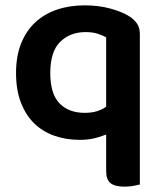

<svg xmlns="http://www.w3.org/2000/svg" viewBox="-20 -508 607 718"><path d="M503 182Q495 184 479.5 187Q464 190 446 190Q410 190 393.5 177Q377 164 377 131V-5Q358 3 333.5 9Q309 15 279 15Q227 15 183 -0.5Q139 -16 107.5 -47Q76 -78 58 -125Q40 -172 40 -235Q40 -298 59 -345.5Q78 -393 112 -424.5Q146 -456 193 -472Q240 -488 297 -488Q350 -488 394.5 -475.5Q439 -463 465 -446Q482 -435 492.5 -419.5Q503 -404 503 -381ZM297 -86Q322 -86 342 -92Q362 -98 377 -109V-368Q364 -376 345 -382Q326 -388 300 -388Q242 -388 205 -351.5Q168 -315 168 -235Q168 -157 202.5 -121.5Q237 -86 297 -86Z"/></svg>

Font: Baloo Bhaina 2 SemiBold
Style: Regular
Weight: 600
Designer: Yesha Goshar, Manish Minz, Shuchita Grover and Ek Type
Foundry: Ek Type
Version: Version 1.640;hotconv 1.0.111;makeotfexe 2.5.65597; ttfautoh